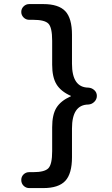

<svg xmlns="http://www.w3.org/2000/svg" viewBox="-20 -790 563 965"><path d="M335 -305.7Q336.9 -305.7 336.9 -307.6Q336.9 -308.6 335 -308.6Q285.2 -331.1 263.7 -366.7Q242.2 -402.3 242.2 -464.8V-585Q242.2 -652.3 223.1 -671.4Q204.1 -690.4 147.5 -690.4H127Q110.4 -690.4 98.6 -702.1Q86.9 -713.9 86.9 -730Q86.9 -746.1 98.6 -757.8Q110.4 -769.5 127 -769.5H197.3Q274.4 -769.5 308.1 -733.9Q341.8 -698.2 341.8 -615.2V-469.7Q341.8 -350.6 423.8 -349.6Q441.4 -348.6 454.1 -336.9Q466.8 -325.2 466.8 -308.1Q466.8 -291 454.1 -278.3Q441.4 -265.6 423.8 -264.6Q341.8 -263.7 341.8 -144.5V0Q341.8 83 308.1 119.1Q274.4 155.3 197.3 155.3H127Q110.4 155.3 98.6 143.6Q86.9 131.8 86.9 114.7Q86.9 97.7 98.6 86.4Q110.4 75.2 127 75.2H147.5Q204.1 75.2 223.1 55.7Q242.2 36.1 242.2 -30.3V-150.4Q242.2 -213.9 263.7 -248.5Q285.2 -283.2 335 -305.7Z"/></svg>

Font: Rounded Mgen+ 2p medium
Style: Regular
Weight: 500
Designer: [Source Han Sans]
Ryoko NISHIZUKA  (kana & ideographs); Paul D. Hunt (Latin, Greek & Cyrillic); Wenlong ZHANG  (bopomofo
Version: Version 1.059.20150602